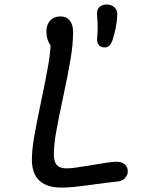

<svg xmlns="http://www.w3.org/2000/svg" viewBox="-20 -818 660 849"><path d="M121 -111.3Q121 -154.8 131 -212.5Q141 -270.2 161.2 -366.7Q183 -469 194 -534.2Q205 -599.3 205 -651L221.7 -605.7Q205.8 -609 195.6 -630.2Q185.3 -651.3 185.3 -678.8Q185.3 -699 192.9 -714Q200.5 -729 214.5 -737.2Q228.5 -745.3 247.5 -745.3Q274.5 -745.3 288.8 -727Q303.2 -708.7 303.2 -676.5Q303.2 -622 291.9 -555.7Q280.7 -489.3 258.3 -384.5Q238 -290.3 228.2 -233.9Q218.3 -177.5 218.3 -135.3Q218.3 -114.3 223.8 -100.8Q229.2 -87.2 241.7 -80.3Q254.2 -73.5 275 -73.5Q292.8 -73.5 317.8 -77.2Q342.8 -80.8 388.8 -88.3Q428.2 -95.3 454.1 -99Q480 -102.7 496.5 -102.7Q518.7 -102.7 531.8 -91.1Q545 -79.5 545 -61Q545 -43 532.6 -30.2Q520.2 -17.3 499.5 -15.3Q473.7 -13 444.8 -9.1Q415.8 -5.2 376 0.2Q335.2 5.8 305.6 8.7Q276 11.5 250.8 11.5Q205.2 11.5 176.3 -3.7Q147.5 -18.8 134.2 -46.1Q121 -73.3 121 -111.3ZM409.7 -651.7Q412 -673.8 411.8 -699.8Q411.5 -725.7 409.2 -751.7Q407 -776.8 421.2 -788.2Q435.5 -799.7 457.2 -797.7Q477.5 -795.7 489.1 -782.3Q500.7 -769 498.2 -747.2Q496.5 -719.2 491.5 -694.3Q486.5 -669.5 478 -641.8Q471.7 -623.8 462.7 -615.5Q453.7 -607.2 438.3 -608.5Q422.7 -610 415.1 -621.4Q407.5 -632.8 409.7 -651.7Z"/></svg>

Font: Monaspace Radon Var
Style: Regular
Weight: 400
Designer: Riley Cran and the Lettermatic Team
Version: Version 1.000 (Monaspace Radon Var)